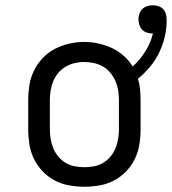

<svg xmlns="http://www.w3.org/2000/svg" viewBox="-20 -700 652 728"><path d="M300 8Q271 8 242.5 3Q214 -2 188 -15.5Q162 -29 141.5 -50.5Q121 -72 108.5 -98Q96 -124 91.5 -152.5Q87 -181 87 -210V-320Q87 -349 91.5 -377.5Q96 -406 109 -432.5Q122 -459 142 -480Q162 -501 188 -514.5Q214 -528 242.5 -534.5Q271 -541 300 -541Q327 -541 353.5 -535Q380 -529 404 -518Q428 -507 448.5 -489Q469 -471 483 -448Q511 -473 531 -505Q551 -537 560 -573Q559 -573 558.5 -573Q558 -573 558 -573Q547 -573 536.5 -576.5Q526 -580 519 -587.5Q512 -595 508.5 -605.5Q505 -616 505 -627Q505 -637 508.5 -647.5Q512 -658 519.5 -665.5Q527 -673 537.5 -676.5Q548 -680 559 -680Q570 -680 581 -676.5Q592 -673 599.5 -664.5Q607 -656 609.5 -645Q612 -634 612 -623Q612 -591 604.5 -559.5Q597 -528 583 -499.5Q569 -471 548.5 -446.5Q528 -422 503 -401Q509 -382 511 -361.5Q513 -341 513 -320V-210Q513 -181 508.5 -152.5Q504 -124 491.5 -98Q479 -72 458.5 -50.5Q438 -29 412 -15.5Q386 -2 357.5 3Q329 8 300 8ZM300 -66Q318 -66 336.5 -69.5Q355 -73 371 -82.5Q387 -92 399 -106.5Q411 -121 418 -138Q425 -155 428 -173.5Q431 -192 431 -210V-320Q431 -339 428 -357.5Q425 -376 417.5 -393Q410 -410 398 -424.5Q386 -439 370 -448Q354 -457 335.5 -461Q317 -465 298 -465Q280 -465 262 -460.5Q244 -456 228 -446.5Q212 -437 200.5 -423Q189 -409 182 -392Q175 -375 172 -356.5Q169 -338 169 -320V-210Q169 -192 172 -173.5Q175 -155 182 -138Q189 -121 201 -106.5Q213 -92 229 -82.5Q245 -73 263.5 -69.5Q282 -66 300 -66Z"/></svg>

Font: Iosevka Curly Slab Extended
Style: Regular
Weight: 400
Width: 7
Monospace: yes
Designer: Belleve Invis
Foundry: Belleve Invis
Version: Version 11.1.0; ttfautohint (v1.8.3)